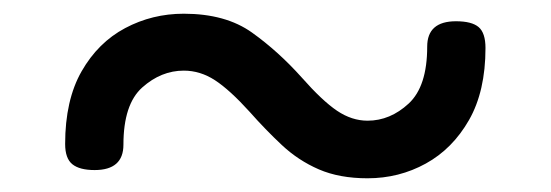

<svg xmlns="http://www.w3.org/2000/svg" viewBox="-20 -576 803 280"><path d="M516 -316Q475 -316 445 -329Q415 -342 391 -364.5Q367 -387 344 -413Q315 -445 293.5 -459Q272 -473 248 -473Q215 -473 187.5 -448.5Q160 -424 160 -365Q160 -328 118 -328Q96 -328 85.5 -336.5Q75 -345 75 -366Q75 -430 99 -472Q123 -514 162.5 -535Q202 -556 248 -556Q309 -556 347.5 -528.5Q386 -501 420 -463Q450 -429 471.5 -414.5Q493 -400 516 -400Q549 -400 576 -425Q603 -450 603 -508Q603 -545 645 -545Q668 -545 678 -536.5Q688 -528 688 -506Q688 -443 664 -401Q640 -359 601 -337.5Q562 -316 516 -316Z"/></svg>

Font: Playwrite AR
Style: Regular
Weight: 400
Designer: Veronika Burian, José Scaglione
Foundry: TypeTogether
Version: Version 1.002